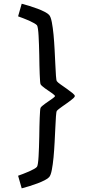

<svg xmlns="http://www.w3.org/2000/svg" viewBox="-20 -821 528 1041"><path d="M385.7 -300.3Q385.7 -296.4 379.4 -290Q373 -283.7 363.3 -276.4Q353.5 -269 341.8 -260.7Q330.1 -252.4 319.3 -244.9Q308.6 -237.3 300 -230.7Q291.5 -224.1 288.1 -219.7Q285.2 -215.8 283.4 -190.4Q281.7 -165 280 -128.4Q278.3 -91.8 276.1 -49.1Q273.9 -6.3 270.3 32.2Q266.6 70.8 261 100.1Q255.4 129.4 246.6 139.2Q239.3 147.5 222.2 156.2Q205.1 165 183.8 173.1Q162.6 181.2 139.6 188.2Q116.7 195.3 97.7 200.2L78.1 131.8Q90.3 127.4 106.4 121.3Q122.6 115.2 137.9 108.4Q153.3 101.6 165 95Q176.8 88.4 180.7 83Q183.6 78.6 185.8 63.5Q188 48.3 189.2 26.1Q190.4 3.9 191.4 -23.2Q192.4 -50.3 192.9 -78.4Q193.4 -106.4 193.8 -133.5Q194.3 -160.6 195.3 -182.4Q196.3 -204.1 197.3 -218.8Q198.2 -233.4 200.2 -236.8Q202.6 -241.2 209.2 -246.8Q215.8 -252.4 224.1 -258.5Q232.4 -264.6 241.9 -271Q251.5 -277.3 259.3 -283Q267.1 -288.6 272.5 -293Q277.8 -297.4 278.3 -300.3Q277.8 -302.7 272.5 -307.4Q267.1 -312 259.3 -317.6Q251.5 -323.2 241.9 -329.6Q232.4 -335.9 224.1 -342Q215.8 -348.1 209.2 -353.8Q202.6 -359.4 200.2 -363.8Q198.2 -367.2 197.3 -381.8Q196.3 -396.5 195.3 -418.2Q194.3 -439.9 193.8 -467Q193.4 -494.1 192.9 -522.2Q192.4 -550.3 191.4 -577.4Q190.4 -604.5 189.2 -626.7Q188 -648.9 185.8 -664.1Q183.6 -679.2 180.7 -683.6Q176.8 -688.5 165 -695.3Q153.3 -702.1 137.9 -709Q122.6 -715.8 106.4 -721.9Q90.3 -728 78.1 -732.4L97.7 -800.8Q116.7 -795.9 139.6 -788.8Q162.6 -781.7 183.8 -773.7Q205.1 -765.6 222.2 -756.8Q239.3 -748 246.6 -739.7Q255.4 -730 261 -700.7Q266.6 -671.4 270.3 -632.8Q273.9 -594.2 276.1 -551.5Q278.3 -508.8 280 -472.2Q281.7 -435.5 283.4 -410.2Q285.2 -384.8 288.1 -380.9Q293 -374 308.8 -363Q324.7 -352.1 341.8 -339.8Q358.9 -327.6 372.3 -316.9Q385.7 -306.2 385.7 -300.3Z"/></svg>

Font: Andika Viet
Style: Regular
Weight: 400
Designer: Victor Gaultney, Annie Olsen, Julie Remington, Don Collingsworth, Eric Hays, Becca Hirsbrunner
Foundry: SIL International
Version: Version 5.000